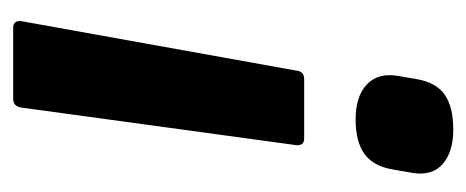

<svg xmlns="http://www.w3.org/2000/svg" viewBox="-228 -316 707 291"><g transform="rotate(90 125.5 -170.5)"><path d="M190 -278Q201 -278 200 -266L143 151Q141 163 130 163H22Q11 163 12 151L87 -266Q88 -278 100 -278ZM177 -504Q210 -504 228.5 -488Q247 -472 242 -442L237 -413Q232 -383 213.5 -369.5Q195 -356 161 -356Q126 -356 108 -373Q90 -390 95 -420L100 -449Q105 -478 123.5 -491Q142 -504 177 -504Z"/></g></svg>

Font: Sofia Sans
Style: Bold Italic
Weight: 700
Italic angle: -9°
Designer: Botio Nikoltchev, Ani Petrova
Foundry: lettersoup
Version: Version 4.101; ttfautohint (v1.8.4.7-5d5b)